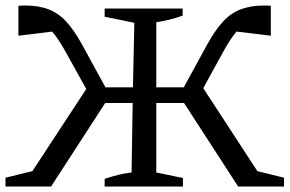

<svg xmlns="http://www.w3.org/2000/svg" viewBox="-21 -679 1054 699"><path d="M165 0H-1V-32L97 -56L293 -355L217 -492Q192 -537 169 -564L46 -549V-658Q59 -659 69 -659Q120 -659 156 -645Q192 -631 220 -600.5Q248 -570 276 -520L363 -361H463L468 -596L360 -618V-648H644V-622Q618 -613 596 -607.5Q574 -602 548 -598V-361H648L735 -520Q763 -570 791 -600.5Q819 -631 855.5 -645Q892 -659 942 -659Q953 -659 965 -658V-549L840 -564Q817 -537 793 -493L719 -358L916 -56L1013 -32V0H846L649 -304H548V-51L645 -31V0H360V-28Q388 -37 410 -42.5Q432 -48 458 -51L462 -304H362Z"/></svg>

Font: Piazzolla SC
Style: Regular
Weight: 400
Designer: Juan Pablo del Peral
Foundry: Huerta Tipografica
Version: Version 1.330